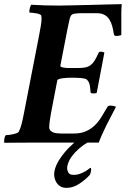

<svg xmlns="http://www.w3.org/2000/svg" viewBox="-29 -690 624 929"><path d="M255 -663Q270 -663 311.5 -664Q353 -665 401.5 -666Q450 -667 494.5 -668.5Q539 -670 560 -670Q558 -647 558 -624Q558 -601 558 -578V-521Q556 -519 548 -517.5Q540 -516 535 -516Q524 -516 522 -524Q519 -545 514 -563.5Q509 -582 500 -596Q491 -610 476.5 -618Q462 -626 441 -626H363Q346 -626 332.5 -624Q319 -622 314 -614Q309 -605 306 -589.5Q303 -574 298 -552L263 -372Q262 -367 274 -364Q286 -361 301 -361H350Q371 -361 385 -364Q399 -367 409.5 -375Q420 -383 428.5 -396.5Q437 -410 447 -432Q450 -440 459 -440Q464 -440 469 -438.5Q474 -437 476 -435L439 -241Q437 -239 431.5 -238.5Q426 -238 421 -238Q409 -238 409 -245Q407 -281 400.5 -292.5Q394 -304 388 -307Q374 -314 319 -314Q309 -314 297 -313.5Q285 -313 274.5 -311.5Q264 -310 256.5 -307.5Q249 -305 248 -300L218 -144Q218 -142 216.5 -134.5Q215 -127 213.5 -117Q212 -107 210.5 -96Q209 -85 209 -76Q209 -65 215 -58.5Q221 -52 229.5 -49Q238 -46 248 -45Q258 -44 267 -44H329Q362 -44 386 -54.5Q410 -65 428.5 -82.5Q447 -100 461.5 -123.5Q476 -147 491 -173Q494 -179 506 -179Q513 -179 521.5 -177Q530 -175 532 -173Q522 -153 509.5 -129.5Q497 -106 485.5 -83Q474 -60 464.5 -38.5Q455 -17 449 0H121Q73 0 37 0.5Q1 1 -8 1Q-9 0 -9 -6Q-9 -13 -7 -22.5Q-5 -32 -1 -36Q4 -36 13 -37Q22 -38 32 -40Q42 -42 50.5 -45Q59 -48 62 -53Q70 -68 76 -92Q82 -116 88 -148L160 -518Q165 -544 168.5 -564.5Q172 -585 172 -600Q172 -609 171 -613Q170 -618 163 -621Q156 -624 146.5 -625.5Q137 -627 128 -628Q119 -629 114 -629Q113 -630 113 -635Q113 -643 116 -653Q119 -663 122 -667Q153 -665 189.5 -664Q226 -663 255 -663ZM389 -36Q394 -36 403 -35Q412 -34 420.5 -32.5Q429 -31 435.5 -29Q442 -27 442 -25Q442 -24 439 -22Q420 -15 397 -2Q374 11 353.5 29Q333 47 317.5 68Q302 89 297 113Q296 116 296 124Q296 135 302 145.5Q308 156 327 156Q345 156 359 150.5Q373 145 383.5 139Q394 133 400.5 127.5Q407 122 409 122Q412 122 412 129Q412 136 409.5 145.5Q407 155 405 157Q385 179 355 199Q325 219 293 219Q276 219 264.5 212.5Q253 206 246 196Q239 186 236 174.5Q233 163 233 152Q233 149 233.5 146Q234 143 234 141Q239 111 260 79.5Q281 48 306.5 22.5Q332 -3 355.5 -19.5Q379 -36 389 -36Z"/></svg>

Font: Vermiglione
Style: Bold Italic
Weight: 700
Italic angle: -11°
Version: Version 1.000